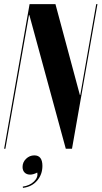

<svg xmlns="http://www.w3.org/2000/svg" viewBox="-41 -719 491 928"><path d="M345 -260H347L424 -699H430L307 0H277L101 -646H99L-15 0H-21L102 -699H227ZM139 115Q120 125 105 125Q88 125 78 115Q68 105 68 88Q68 65 85 48.5Q102 32 125 32Q164 32 164 83Q164 124 138.5 154Q113 184 70 189L69 183Q103 178 123.5 158Q144 138 139 115Z"/></svg>

Font: Moniqa Black Ita Display
Style: Italic
Weight: 900
Italic angle: -10°
Designer: Rajesh Rajput
Foundry: Rajesh Rajput
Version: Version 1.000